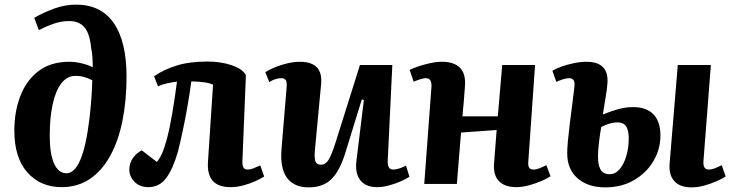

<svg xmlns="http://www.w3.org/2000/svg" viewBox="-20 -795 3173 830"><path d="M128 -718Q168 -741 214.5 -758Q261 -775 309 -775Q417 -775 472 -695Q527 -615 527 -464Q527 -361 509.5 -273.5Q492 -186 456.5 -121.5Q421 -57 368.5 -21.5Q316 14 246 14Q155 14 98.5 -49.5Q42 -113 42 -230Q42 -314 68.5 -381.5Q95 -449 147.5 -488.5Q200 -528 280 -528Q305 -528 334 -521Q363 -514 381 -504Q381 -526 379.5 -547.5Q378 -569 374 -588Q368 -650 345 -677Q322 -704 279 -704Q245 -704 212 -692.5Q179 -681 148 -665ZM267 -46Q302 -46 327 -103.5Q352 -161 367 -284Q377 -372 379 -448Q361 -457 344 -462Q327 -467 306 -467Q270 -467 245 -434.5Q220 -402 207.5 -343.5Q195 -285 195 -209Q195 -129 214 -87.5Q233 -46 267 -46Z M646 -465Q685 -493 741.5 -511Q798 -529 876 -529Q936 -529 983 -512.5Q1030 -496 1043 -470L1028 -100Q1027 -81 1032 -71.5Q1037 -62 1051 -62Q1062 -62 1075 -67Q1088 -72 1105 -80L1122 -32Q1108 -23 1084 -12Q1060 -1 1032 6.5Q1004 14 976 14Q872 14 879 -95L901 -429Q887 -436 860 -439.5Q833 -443 807 -443Q800 -390 790 -333Q780 -276 769 -225Q758 -174 749 -139Q728 -65 698.5 -25.5Q669 14 622 14Q584 14 561.5 -9Q539 -32 539 -63Q539 -89 554.5 -111.5Q570 -134 593 -145L658 -95Q682 -121 701 -193Q713 -237 724.5 -304Q736 -371 745 -442Q727 -440 703.5 -435Q680 -430 663 -422Z M1127 -483Q1144 -494 1169.5 -504.5Q1195 -515 1223.5 -521.5Q1252 -528 1276 -528Q1378 -528 1368 -430L1342 -153Q1338 -115 1343 -99Q1348 -83 1368 -83Q1387 -83 1400 -103.5Q1413 -124 1430 -177L1536 -514H1676L1656 -99Q1655 -62 1679 -62Q1691 -62 1705.5 -66.5Q1720 -71 1735 -79L1750 -31Q1735 -21 1711 -10.5Q1687 0 1660.5 7Q1634 14 1611 14Q1561 14 1537.5 -16Q1514 -46 1521 -101L1553 -363L1544 -365L1474 -138Q1450 -58 1413.5 -21.5Q1377 15 1315 15Q1251 15 1220.5 -26.5Q1190 -68 1197 -152L1219 -417Q1221 -440 1215.5 -448.5Q1210 -457 1195 -457Q1183 -457 1169.5 -452.5Q1156 -448 1144 -440Z M2127 -233 1973 -222 1955 0H1814L1845 -418Q1848 -457 1821 -457Q1805 -457 1768 -442L1751 -493Q1765 -500 1788.5 -508Q1812 -516 1839.5 -522Q1867 -528 1891 -528Q1942 -528 1968 -502.5Q1994 -477 1990 -423Q1988 -389 1985 -357Q1982 -325 1979 -292H2132L2151 -514H2293L2264 -99Q2262 -80 2267 -71Q2272 -62 2287 -62Q2298 -62 2312 -67.5Q2326 -73 2342 -81L2360 -33Q2345 -23 2320.5 -12.5Q2296 -2 2267 6Q2238 14 2212 14Q2161 14 2136 -13Q2111 -40 2116 -92Z M2596 15Q2522 15 2477 -24Q2432 -63 2432 -133Q2432 -152 2435 -185.5Q2438 -219 2443 -259Q2448 -299 2453.5 -341Q2459 -383 2463 -419Q2468 -457 2441 -457Q2429 -457 2414.5 -452.5Q2400 -448 2385 -441L2368 -489Q2382 -498 2407 -507Q2432 -516 2461 -522Q2490 -528 2515 -528Q2612 -528 2606 -436Q2604 -408 2598 -374Q2592 -340 2586 -300Q2622 -315 2654 -323.5Q2686 -332 2717 -332Q2774 -332 2804.5 -301Q2835 -270 2835 -209Q2835 -151 2805.5 -100Q2776 -49 2722 -17Q2668 15 2596 15ZM2970 15Q2919 15 2894.5 -12.5Q2870 -40 2875 -92L2910 -514H3053L3021 -99Q3018 -62 3044 -62Q3056 -62 3069 -67Q3082 -72 3100 -81L3117 -32Q3103 -23 3078.5 -12Q3054 -1 3025 7Q2996 15 2970 15ZM2616 -42Q2640 -42 2658.5 -63.5Q2677 -85 2687.5 -120.5Q2698 -156 2698 -197Q2698 -232 2686.5 -249Q2675 -266 2649 -266Q2618 -266 2579 -246Q2574 -219 2569.5 -181Q2565 -143 2565 -119Q2565 -82 2576 -62Q2587 -42 2616 -42Z"/></svg>

Font: Literata 36pt
Style: Bold Italic
Weight: 700
Italic angle: -2°
Designer: Latin by Veronika Burian and Jose Scaglione. Greek by Irene Vlachou. Cyrillic by Vera Evstafieva
Foundry: TypeTogether
Version: Version 3.002